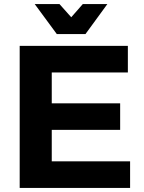

<svg xmlns="http://www.w3.org/2000/svg" viewBox="-20 -926 708 946"><path d="M401 -758H260L151 -906H273L331 -841L388 -906H509ZM235 -131H621V0H77V-700H610V-569H235V-417H572V-286H235Z"/></svg>

Font: Montserrat-Arabic SemiBold
Style: Regular
Weight: 600
Designer: Mohamed Gaber
Foundry: Kief Type Foundry
Version: Version 5.008;PS 005.008;hotconv 1.0.88;makeotf.lib2.5.64775